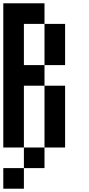

<svg xmlns="http://www.w3.org/2000/svg" viewBox="-20 -895 540 1165"><path d="M0 250V125H125V250ZM0 0V-875H250V-750H125V-500H250V-375H125V0ZM125 0H250V125H125ZM250 0V-375H375V0ZM250 -500V-750H375V-500Z"/></svg>

Font: GalmuriMono7 Regular
Style: Regular
Weight: 400
Designer: Lee Minseo (quiple)
Version: Version 2.399;hotconv 1.1.1;makeotfexe 2.6.0 DEVELOPMENT